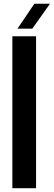

<svg xmlns="http://www.w3.org/2000/svg" viewBox="-20 -991 283 1011"><path d="M45.1 0V-800H169.9V0ZM72 -840 160.9 -971.2H243.1L150.1 -840Z"/></svg>

Font: Big Shoulders Display SC Thin
Style: Regular
Weight: 100
Designer: Patric King
Foundry: XO Type Co
Version: Version 2.002